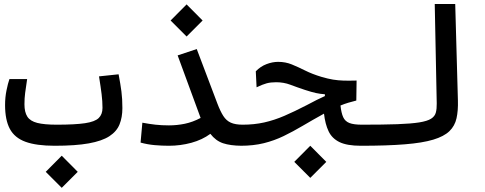

<svg xmlns="http://www.w3.org/2000/svg" viewBox="-20 -713 2384 943"><path d="M248.5 2.9Q158.7 2.9 105.2 -16.6Q51.8 -36.1 28.3 -80.1Q4.9 -124 4.9 -197.3Q4.9 -234.9 12 -269.5Q19 -304.2 26.4 -324.7H113.3Q106.9 -281.7 103.5 -256.3Q100.1 -231 100.1 -200.7Q100.1 -162.1 114.3 -140.1Q128.4 -118.2 162.8 -109.4Q197.3 -100.6 258.3 -100.6Q348.6 -100.6 397.5 -107.9Q446.3 -115.2 464.8 -133.3Q483.4 -151.4 483.4 -183.1Q483.4 -215.8 479 -251Q474.6 -286.1 466.3 -337.9L562.5 -348.1Q571.8 -299.3 576.4 -263.7Q581.1 -228 581.1 -182.1Q581.1 -136.7 567.1 -102.1Q553.2 -67.4 517.1 -43.9Q481 -20.5 416 -8.8Q351.1 2.9 248.5 2.9ZM283.2 209.5 204.6 130.9 283.2 51.8 361.8 130.9Z M809.6 2.9Q775.4 2.9 739.7 -0.2Q704.1 -3.4 670.4 -12.7L679.2 -110.4Q713.4 -104 743.7 -100.6Q773.9 -97.2 809.6 -97.2Q849.1 -97.2 887.9 -105.2Q926.8 -113.3 965.3 -133.8L852.5 -440.9L946.3 -472.2L1047.4 -205.1Q1062 -166.5 1076.7 -143.6Q1091.3 -120.6 1113.5 -110.6Q1135.7 -100.6 1171.9 -100.6Q1190.4 -100.6 1199.5 -92.8Q1208.5 -85 1208.5 -55.2Q1208.5 -21 1196 -9Q1183.6 2.9 1166 2.9Q1111.3 2.4 1075.4 -9.5Q1039.6 -21.5 1013.2 -55.7Q973.6 -26.4 919.9 -11.7Q866.2 2.9 809.6 2.9ZM896.5 -533.7 817.9 -612.3 896.5 -691.4 975.1 -612.3Z M1752 2.9Q1684.6 2.9 1647.5 -15.1Q1610.4 -33.2 1593.8 -68.4Q1577.1 -103.5 1571.3 -154.8Q1514.6 -123.5 1466.8 -95.2Q1418.9 -66.9 1373 -44.7Q1327.1 -22.5 1276.1 -9.8Q1225.1 2.9 1162.1 2.9Q1150.4 2.9 1144 -9.3Q1137.7 -21.5 1137.7 -51.3Q1137.7 -100.6 1171.9 -100.6Q1228.5 -100.6 1277.6 -111.6Q1326.7 -122.6 1376.5 -144Q1426.3 -165.5 1484.9 -195.8Q1514.6 -211.4 1535.6 -222.2Q1556.6 -232.9 1575.7 -241.2V-250Q1552.7 -251.5 1531.7 -256.1Q1510.7 -260.7 1477.5 -271.5Q1438 -284.7 1405.8 -296.9Q1373.5 -309.1 1335.9 -309.1Q1309.1 -309.1 1289.3 -303.7Q1269.5 -298.3 1240.2 -284.2L1236.3 -362.8Q1259.3 -386.7 1288.6 -397.9Q1317.9 -409.2 1346.2 -409.2Q1382.3 -409.2 1413.3 -396.5Q1444.3 -383.8 1479 -366.5Q1513.7 -349.1 1559.1 -335.4Q1590.3 -326.2 1615.7 -322Q1641.1 -317.9 1668.2 -317.1Q1695.3 -316.4 1731.4 -317.4L1730 -219.2Q1709 -213.9 1690.7 -208.5Q1672.4 -203.1 1652.3 -194.8Q1656.2 -158.2 1665.5 -137.7Q1674.8 -117.2 1696 -108.9Q1717.3 -100.6 1757.8 -100.6Q1776.4 -100.6 1785.4 -94.5Q1794.4 -88.4 1794.4 -65.9Q1794.4 -24.4 1782 -10.7Q1769.5 2.9 1752 2.9ZM1503.9 160.6 1425.3 82 1503.9 2.9 1582.5 82Z M1752 2.9Q1723.6 2.9 1723.6 -51.3Q1723.6 -80.1 1733.4 -90.3Q1743.2 -100.6 1757.8 -100.6Q1862.8 -100.6 1931.2 -103Q1999.5 -105.5 2039.1 -111.8Q2078.6 -118.2 2097.2 -129.9Q2115.7 -141.6 2120.6 -160.2Q2125.5 -178.7 2125 -205.1L2115.2 -693.4H2215.8L2229 -219.7Q2230.5 -169.4 2222.2 -132.1Q2213.9 -94.7 2187.3 -68.8Q2160.6 -43 2107.9 -27.1Q2055.2 -11.2 1968.3 -4.2Q1881.3 2.9 1752 2.9Z"/></svg>

Font: Cascadia Mono PL
Style: Regular
Weight: 400
Monospace: yes
Designer: Aaron Bell
Foundry: Saja Typeworks
Version: Version 2404.023; ttfautohint (v1.8.4)